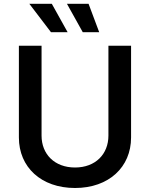

<svg xmlns="http://www.w3.org/2000/svg" viewBox="-20 -965 779 997"><path d="M369.6 11.2C544.9 11.2 660.6 -97.2 660.6 -251V-727.5H543V-260.7C543 -165 476.1 -95.2 369.6 -95.2C262.7 -95.2 195.8 -165 195.8 -260.7V-727.5H78.1V-251C78.1 -97.2 193.4 11.2 369.6 11.2ZM409.7 -797.9H495.1L439.9 -945.3H327.6ZM244.6 -797.9H331.1L249 -945.3H132.3Z"/></svg>

Font: Raveo Medium
Style: Regular
Weight: 500
Designer: Jakub Foglar, Rasmus Andersson (Inter)
Foundry: Jakubfoglar.com
Version: Version 1.100;Glyphs 3.2.3 (3260)